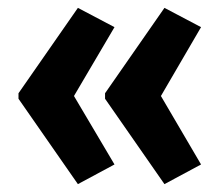

<svg xmlns="http://www.w3.org/2000/svg" viewBox="-20 -518 561 488"><path d="M27 -281V-267L178 -50L271 -100L168 -274L271 -449L178 -498ZM247 -281V-267L398 -50L491 -100L389 -274L491 -449L398 -498Z"/></svg>

Font: Noto Sans Ethiopic ExtraCondensed
Style: Bold
Weight: 700
Width: 2
Designer: Monotype Design Team
Foundry: Monotype Imaging Inc.
Version: Version 2.102